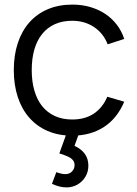

<svg xmlns="http://www.w3.org/2000/svg" viewBox="-20 -575 594 835"><path d="M269.7 240Q295 240 316.8 227.7Q338.5 215.3 351.4 193.7Q364.3 172 364.3 145.7Q364.3 114.7 348.2 93.3Q332.2 72 304 59.3L329.3 -10.7L275 -10.3L238 92.3Q239 92.8 239.8 93Q240.7 93.2 241.7 93.3Q263 100.3 275.3 105.8Q287.7 111.3 296 120.3Q304.3 129.3 304.3 143.3Q304.3 159 293.2 170.7Q282.2 182.3 263.7 182.3Q248.2 182.3 225 173.7L206 224.3Q238.5 240 269.7 240ZM294 15Q334.3 15 368.9 5.4Q403.5 -4.2 432.1 -22.8Q460.7 -41.3 482.9 -69Q505.2 -96.7 520.3 -132.7L446.7 -154.3Q426.3 -106.7 388.2 -81Q350 -55.3 294 -55.3Q251.8 -55.3 219.1 -70.2Q186.3 -85 163.9 -112.6Q141.5 -140.2 129.8 -180.1Q118 -220 118 -270Q118 -320 129.4 -359.6Q140.8 -399.2 163.2 -427.1Q185.7 -455 218.5 -469.8Q251.3 -484.7 294 -484.7Q347.5 -484.7 388.4 -457.8Q429.3 -430.8 448.3 -382.3L520.3 -405.7Q509 -440.2 487.8 -467.8Q466.5 -495.5 437.2 -514.9Q407.8 -534.3 371.7 -544.7Q335.5 -555 294.7 -555Q235.3 -555 188.1 -535Q140.8 -515 107.9 -477.8Q75 -440.7 57.5 -387.9Q40 -335.2 40 -270Q40 -205.5 57.4 -152.8Q74.8 -100 107.7 -62.8Q140.5 -25.5 187.6 -5.2Q234.7 15 294 15Z"/></svg>

Font: Vela Sans GX ExtLt
Style: Regular
Weight: 200
Designer: Principal design: Mikhail Sharanda - project Manrope.
Design modification: Ravid Balaliev
Foundry: Mikhail Sharanda
Version: Version 1.001